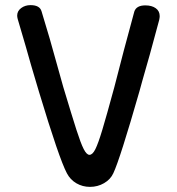

<svg xmlns="http://www.w3.org/2000/svg" viewBox="-20 -728 689 749"><path d="M241 -52Q211 -108 132 -370Q96 -490 81 -545L49 -654Q47 -662 47 -667Q47 -685 62.5 -696.5Q78 -708 99 -708Q135 -708 142 -684Q177 -570 199 -488L227 -388Q261 -275 278 -222Q295 -169 306.5 -146.5Q318 -124 329 -124Q341 -124 352 -146Q363 -168 379 -221Q395 -274 426 -388Q461 -526 504 -683Q512 -707 547 -707Q572 -707 587.5 -696Q603 -685 603 -665Q603 -660 601 -650Q561 -500 535 -412Q533 -404 524 -372Q448 -107 422 -52Q411 -28 386 -13.5Q361 1 331 1Q302 1 278 -13Q254 -27 241 -52Z"/></svg>

Font: Mali Medium
Style: Regular
Weight: 500
Version: Version 1.000; ttfautohint (v1.6)